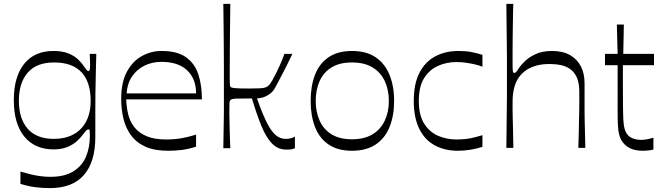

<svg xmlns="http://www.w3.org/2000/svg" viewBox="-20 -760 3404 987"><path d="M236 207Q197 207 159.5 202Q122 197 85 185V122Q112 130 139 136.5Q166 143 191 146Q216 149 238 149Q312 149 357 121Q402 93 422 45.5Q442 -2 442 -62Q442 -81 441 -88Q440 -95 435 -95Q430 -95 424.5 -90Q419 -85 407 -69Q396 -54 377 -36Q358 -18 328 -5Q298 8 255 8Q159 8 105 -58Q51 -124 51 -245Q51 -365 104 -431.5Q157 -498 255 -498Q301 -498 331.5 -485.5Q362 -473 381 -455Q400 -437 410 -421Q421 -405 425.5 -400Q430 -395 435 -395Q440 -395 441.5 -402.5Q443 -410 443 -431Q443 -440 442.5 -454Q442 -468 441 -483H475Q474 -435 472.5 -381.5Q471 -328 470.5 -278Q470 -228 470 -191Q470 -163 470 -144.5Q470 -126 470 -106.5Q470 -87 470 -55Q470 72 411.5 139.5Q353 207 236 207ZM258 -46Q313 -46 355.5 -68Q398 -90 422 -134Q446 -178 446 -242Q446 -339 398.5 -389Q351 -439 258 -439Q168 -439 122.5 -386.5Q77 -334 77 -242Q77 -150 122.5 -98Q168 -46 258 -46Z M844 15Q774 15 727.5 -6Q681 -27 653.5 -64.5Q626 -102 614.5 -150Q603 -198 603 -252Q603 -337 632.5 -391.5Q662 -446 709.5 -472Q757 -498 810 -498Q891 -498 936 -466Q981 -434 999.5 -378Q1018 -322 1018 -249H629Q630 -208 639.5 -170.5Q649 -133 672 -104.5Q695 -76 734.5 -59.5Q774 -43 834 -43Q875 -43 911 -49Q947 -55 988 -68V-6Q947 7 913 11Q879 15 844 15ZM988 -280Q988 -355 942 -398.5Q896 -442 810 -442Q762 -442 722.5 -422.5Q683 -403 658.5 -366.5Q634 -330 631 -280Z M1128 2Q1129 -55 1129.5 -91.5Q1130 -128 1130.5 -151Q1131 -174 1131 -190.5Q1131 -207 1131 -222Q1131 -237 1131 -258Q1131 -279 1131 -316Q1131 -353 1131 -402.5Q1131 -452 1130.5 -508.5Q1130 -565 1129.5 -624Q1129 -683 1128 -740H1164Q1163 -682 1162.5 -620Q1162 -558 1161.5 -501Q1161 -444 1161 -403Q1161 -362 1161 -349Q1161 -330 1162 -323Q1163 -316 1165 -313Q1171 -308 1192 -306.5Q1213 -305 1259 -305Q1297 -305 1316 -306Q1335 -307 1343 -310Q1351 -313 1358 -318Q1368 -326 1379.5 -346.5Q1391 -367 1403 -391Q1414 -414 1419 -425.5Q1424 -437 1429 -448.5Q1434 -460 1442 -483H1483Q1456 -426 1437.5 -391Q1419 -356 1408.5 -335.5Q1398 -315 1392 -305Q1386 -295 1381 -290Q1373 -281 1361 -273Q1349 -265 1334 -260Q1319 -255 1301 -254Q1327 -180 1349.5 -134Q1372 -88 1395.5 -67Q1419 -46 1448 -46Q1462 -46 1474.5 -49Q1487 -52 1496 -58V2Q1492 4 1484.5 6Q1477 8 1469 8.5Q1461 9 1452 9Q1408 9 1377.5 -23Q1347 -55 1323 -114.5Q1299 -174 1275 -254Q1216 -254 1193 -253Q1170 -252 1164 -245Q1160 -241 1159.5 -228.5Q1159 -216 1159 -176Q1159 -172 1159.5 -151Q1160 -130 1160.5 -102Q1161 -74 1162 -46Q1163 -18 1164 2Z M1789 15Q1717 15 1669.5 -17Q1622 -49 1599.5 -107Q1577 -165 1577 -241Q1577 -318 1599.5 -376Q1622 -434 1669.5 -466Q1717 -498 1789 -498Q1863 -498 1910.5 -466Q1958 -434 1982 -376Q2006 -318 2006 -241Q2006 -165 1982.5 -107Q1959 -49 1911 -17Q1863 15 1789 15ZM1789 -44Q1853 -44 1895 -69.5Q1937 -95 1958 -140Q1979 -185 1979 -241Q1979 -298 1958 -343Q1937 -388 1895 -413.5Q1853 -439 1789 -439Q1726 -439 1684.5 -413.5Q1643 -388 1623 -343Q1603 -298 1603 -241Q1603 -185 1623 -140Q1643 -95 1684.5 -69.5Q1726 -44 1789 -44Z M2333 15Q2267 15 2215.5 -12.5Q2164 -40 2135.5 -97.5Q2107 -155 2107 -241Q2107 -329 2136 -385.5Q2165 -442 2217 -470Q2269 -498 2338 -498Q2375 -498 2403.5 -492.5Q2432 -487 2460 -478V-417Q2443 -424 2421.5 -429Q2400 -434 2376 -437.5Q2352 -441 2326 -441Q2276 -441 2232 -421.5Q2188 -402 2160.5 -359Q2133 -316 2133 -241Q2133 -168 2160.5 -124.5Q2188 -81 2232 -62Q2276 -43 2326 -43Q2355 -43 2378 -46Q2401 -49 2421.5 -54.5Q2442 -60 2460 -65V-5Q2432 4 2399.5 9.5Q2367 15 2333 15Z M2583 0Q2584 -83 2584.5 -136.5Q2585 -190 2585.5 -222.5Q2586 -255 2586 -276Q2586 -297 2586 -313.5Q2586 -330 2586 -353Q2586 -384 2586 -407Q2586 -430 2586 -454Q2586 -478 2585.5 -512.5Q2585 -547 2584.5 -601Q2584 -655 2583 -740H2619Q2618 -731 2617.5 -704.5Q2617 -678 2616.5 -642Q2616 -606 2615.5 -566Q2615 -526 2615 -490.5Q2615 -455 2615 -430Q2615 -402 2616.5 -393.5Q2618 -385 2624 -385Q2629 -385 2633.5 -390Q2638 -395 2649 -412Q2659 -427 2680 -447Q2701 -467 2735 -482.5Q2769 -498 2818 -498Q2873 -498 2910 -477Q2947 -456 2966 -419Q2985 -382 2985 -332Q2985 -288 2985 -256Q2985 -224 2985 -198Q2985 -172 2985.5 -145Q2986 -118 2987 -84Q2988 -50 2989 0H2953Q2955 -53 2955.5 -87.5Q2956 -122 2956.5 -145.5Q2957 -169 2957.5 -188.5Q2958 -208 2958 -231Q2958 -254 2958 -287Q2958 -332 2946 -360Q2934 -388 2913 -403.5Q2892 -419 2864.5 -425Q2837 -431 2805 -431Q2756 -431 2720.5 -417.5Q2685 -404 2661 -379Q2637 -354 2626 -318.5Q2615 -283 2615 -239Q2615 -215 2615 -199Q2615 -183 2615.5 -162Q2616 -141 2617 -103.5Q2618 -66 2619 0Z M3285 15Q3245 15 3217.5 1.5Q3190 -12 3173 -41Q3166 -55 3162 -71.5Q3158 -88 3156.5 -115.5Q3155 -143 3155 -191Q3155 -224 3155 -262.5Q3155 -301 3155 -335.5Q3155 -370 3155 -394.5Q3155 -419 3155 -425H3090V-483H3155L3151 -634H3187L3184 -483H3342V-425H3182Q3182 -401 3182 -380Q3182 -359 3182 -340Q3182 -265 3182.5 -217.5Q3183 -170 3184.5 -143Q3186 -116 3190 -101Q3198 -68 3221 -54.5Q3244 -41 3274 -41Q3292 -41 3309 -44.5Q3326 -48 3339 -52V9Q3331 11 3316.5 13Q3302 15 3285 15Z"/></svg>

Font: Ojuju
Style: Regular
Weight: 400
Designer: Chisaokwu Joboson, Mirko Velimirovic
Foundry: Udi Foundry
Version: Version 1.000